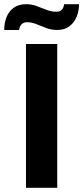

<svg xmlns="http://www.w3.org/2000/svg" viewBox="-48 -896 397 916"><path d="M76 0V-686H225V0ZM-28 -753Q-28 -786 -17 -814Q-6 -842 17.5 -859Q41 -876 76 -876Q103 -876 127 -867Q151 -858 174 -849Q197 -840 221 -840Q236 -840 245.5 -848Q255 -856 258 -876H329Q329 -844 317.5 -816Q306 -788 283 -770.5Q260 -753 225 -753Q198 -753 173.5 -762Q149 -771 126.5 -780.5Q104 -790 80 -790Q66 -790 56 -781Q46 -772 43 -753Z"/></svg>

Font: Archivo SemiBold
Style: Bold
Weight: 700
Version: Version 2.001